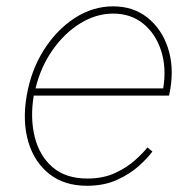

<svg xmlns="http://www.w3.org/2000/svg" viewBox="-20 -574 617 605"><path d="M254.3 11.4Q182.5 11.4 135.3 -25.9Q88.1 -63.2 69.2 -127.1Q50.4 -191.1 63.9 -271.3Q77.4 -351.6 117.5 -415.5Q157.7 -479.4 214.8 -516.7Q272 -554 336.6 -554Q399.9 -554 444.4 -518.6Q489 -483.3 508.7 -424.5Q528.4 -365.8 517 -295.5L512.8 -272.7H86.3Q74.6 -201.7 89.5 -142.2Q104.4 -82.7 145.8 -47.1Q187.1 -11.4 255.7 -11.4Q305.4 -11.4 343.2 -29.1Q381 -46.9 406.4 -70Q431.8 -93 444.6 -109.4L460.2 -96.6Q445.3 -76 417.3 -50.8Q389.2 -25.6 348.4 -7.1Q307.5 11.4 254.3 11.4ZM92 -295.5H494.3Q505 -360.8 487.7 -414.2Q470.5 -467.7 431.3 -499.5Q392 -531.2 336.6 -531.2Q283 -531.2 233.1 -500.5Q183.2 -469.8 145.8 -416.5Q108.3 -363.3 92 -295.5Z"/></svg>

Font: Inter Thin  BETA
Style: Italic
Weight: 100
Italic angle: -9.39999°
Designer: Rasmus Andersson
Foundry: rsms
Version: Version 3.011;git-f93a4a705